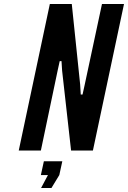

<svg xmlns="http://www.w3.org/2000/svg" viewBox="-20 -755 642 963"><path d="M74 0H185L269.5 -403L279.5 -448.5H288.5L291.5 -401L336.5 0H446L602 -735H491.5L404 -326L394 -281H385L382 -331.5L340 -735H230ZM186 188H238L277.5 123L292.5 54H200L185 123H220.5Z"/></svg>

Font: League Gothic SemiExpanded Italic
Style: Regular
Weight: 400
Width: 6
Designer: The League of Moveable Type
Version: Version 1.600; ttfautohint (v1.8.3)